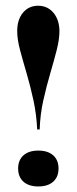

<svg xmlns="http://www.w3.org/2000/svg" viewBox="-20 -651 273 682"><path d="M112.1 -191.1Q109.7 -244.4 98.8 -294.8Q87.9 -345.2 74.6 -390.3Q61.3 -435.5 51.2 -473.4Q41.1 -511.3 41.1 -540.3Q41.1 -581.5 61.7 -606Q82.3 -630.6 115.3 -630.6Q149.2 -630.6 170.2 -605.2Q191.1 -579.8 191.1 -539.5Q191.1 -511.3 181.5 -473.4Q171.8 -435.5 158.5 -390.3Q145.2 -345.2 133.9 -294.8Q122.6 -244.4 121 -191.1ZM116.1 11.3Q82.3 11.3 63.3 -5.6Q44.4 -22.6 44.4 -52.4Q44.4 -82.3 63.3 -99.2Q82.3 -116.1 116.1 -116.1Q150 -116.1 169 -99.2Q187.9 -82.3 187.9 -52.4Q187.9 -22.6 169 -5.6Q150 11.3 116.1 11.3Z"/></svg>

Font: Playfair 144pt SemiCondensed ExtraBold
Style: Regular
Weight: 800
Width: 4
Designer: Claus Eggers Sørensen
Foundry: Claus Eggers Sørensen
Version: Version 2.203